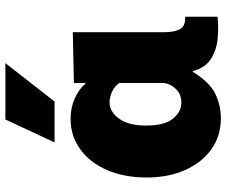

<svg xmlns="http://www.w3.org/2000/svg" viewBox="-82 -726 820 695"><g transform="rotate(-90 327.5 -378.0)"><path d="M247 12Q183 12 135 -22.5Q87 -57 60 -117.5Q33 -178 33 -257Q33 -338 60 -400Q87 -462 135 -497Q183 -532 246 -532Q285 -532 319 -517Q353 -502 373 -478H375V-520L559 -524V-192Q559 -157 569.5 -136.5Q580 -116 615 -117V0Q578 4 537 0.5Q496 -3 463 -23.5Q430 -44 418 -90H416Q379 -30 337.5 -9Q296 12 247 12ZM304 -131Q334 -131 353.5 -151Q373 -171 375 -196V-356Q361 -375 341 -383Q321 -391 306 -391Q271 -391 246 -356.5Q221 -322 221 -259Q221 -192 246 -161.5Q271 -131 304 -131ZM160 -590 243 -768H447L308 -590Z"/></g></svg>

Font: Murecho ExtraBold
Style: Regular
Weight: 800
Designer: Neil Summerour
Foundry: Positype
Version: Version 1.010; ttfautohint (v1.8.3)